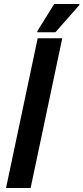

<svg xmlns="http://www.w3.org/2000/svg" viewBox="-20 -933 414 953"><path d="M10 0 167 -743H289L132 0ZM165 -773V-778L249 -913H374V-908L255 -773Z"/></svg>

Font: Saira SemiCondensed SemiBold
Style: Italic
Weight: 600
Width: 4
Italic angle: -12°
Designer: Hector Gatti with collaboration of the Omnibus-Type team
Foundry: Omnibus-Type
Version: Version 1.101